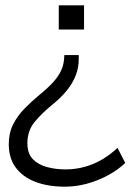

<svg xmlns="http://www.w3.org/2000/svg" viewBox="-20 -514 516 722"><path d="M224 188Q161 188 113.5 170Q66 152 39.5 116.5Q13 81 13 28Q13 -14 29.5 -46.5Q46 -79 72.5 -106Q99 -133 128 -157Q160 -183 179.5 -204.5Q199 -226 209 -247Q219 -268 221 -292L222 -307H276V-290Q276 -260 265 -231Q254 -202 231.5 -174Q209 -146 174 -118Q136 -87 109.5 -54.5Q83 -22 83 25Q83 63 103 84Q123 105 156 114Q189 123 226 123Q280 123 329 103Q378 83 422 42L451 99Q422 126 384.5 146Q347 166 306 177Q265 188 224 188ZM201 -403V-494H296V-403Z"/></svg>

Font: Nunito Sans 7pt Light
Style: Regular
Weight: 300
Designer: Vernon Adams
Foundry: Vernon Adams
Version: Version 3.101;gftools[0.9.27]